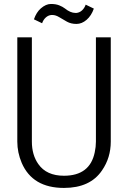

<svg xmlns="http://www.w3.org/2000/svg" viewBox="-20 -925 632 953"><path d="M445.8 -882.3Q433.6 -847.2 409.9 -826.7Q386.2 -806.2 359.4 -806.2Q332.5 -806.2 312.3 -817.4Q292 -828.6 274.2 -839.6Q256.3 -850.6 239.7 -850.6H234.9Q219.2 -849.1 207 -837.9Q194.8 -826.7 189 -809.6L148.4 -829.1Q160.6 -864.3 182.6 -883.3Q208 -905.3 232.7 -905.3Q257.3 -905.3 274.2 -898.4Q291 -891.6 301.8 -883.3Q329.6 -860.8 354.5 -860.8H359.4Q375 -862.3 387.2 -873.5Q399.4 -884.8 405.3 -901.9ZM65.9 -222.2V-739.7H138.2V-222.2Q138.2 -155.8 170.4 -110.4Q210.9 -52.7 297.4 -52.7Q426.3 -52.7 450.2 -168.9Q456.1 -195.8 456.1 -222.2V-739.7H529.8V-222.2Q529.8 -142.1 486.3 -79.1Q427.7 7.8 297.4 7.8Q141.6 7.8 87.9 -116.2Q65.9 -168 65.9 -222.2Z"/></svg>

Font: News Cycle
Style: Regular
Weight: 500
Version: Version 0.5.2